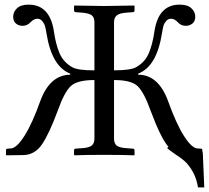

<svg xmlns="http://www.w3.org/2000/svg" viewBox="-20 -671 907 832"><path d="M5.9 0V-19Q5.9 -26.9 13.2 -26.9L27.8 -27.8Q52.7 -29.8 86.4 -83Q120.1 -136.2 154.8 -233.9Q196.8 -346.7 284.2 -347.2V-352.1Q204.1 -382.8 181.2 -527.8Q178.2 -546.9 175 -557.9Q171.9 -568.8 163.3 -579.3Q154.8 -589.8 142.1 -589.8Q127 -589.8 111.8 -574.2Q97.7 -559.1 78.1 -559.1Q61 -559.1 49.1 -569.1Q37.1 -579.1 37.1 -599.1Q37.1 -619.1 53.5 -635Q69.8 -650.9 104 -650.9Q196.8 -650.9 213.9 -533.2Q221.7 -479 237.8 -440.9Q253.9 -402.8 291 -380.9Q314.9 -365.7 389.2 -366.2V-574.2Q389.2 -596.2 377.2 -605Q365.2 -613.8 335 -616.2L309.1 -618.2Q301.3 -618.2 300.8 -626V-645L303.2 -647Q403.3 -645 431.2 -645Q463.4 -645 561 -647L563 -645V-626Q563 -618.2 555.2 -618.2L528.8 -616.2Q499 -614.3 486.6 -604.7Q474.1 -595.2 474.1 -574.2V-366.2Q548.3 -366.2 571.8 -380.9Q608.9 -402.8 625 -440.9Q641.1 -479 648.9 -533.2Q666 -651.4 758.8 -650.9Q793 -650.9 809.6 -635Q826.2 -619.1 826.2 -599.1Q826.2 -579.1 814 -569.1Q801.8 -559.1 785.2 -559.1Q764.2 -559.1 751 -574.2Q735.8 -590.3 721.2 -589.8Q708 -589.8 699.5 -579.3Q690.9 -568.8 688 -557.9Q685.1 -546.9 682.1 -527.8Q659.2 -382.8 579.1 -352.1V-347.2Q666 -347.2 708 -233.9Q743.2 -135.7 776.6 -82.8Q810.1 -29.8 835 -27.8L850.1 -26.9Q856.9 -26.9 856.9 -19V-15.1Q858.9 -11.2 858.9 -5.9L865.2 141.1H837.9Q829.1 82 790 37.1Q777.8 22.9 746.3 2Q714.8 -19 704.1 -29.8L710 -34.7Q677.2 -71.8 632.8 -190.9Q604 -272 575.9 -298.1Q547.9 -324.2 474.1 -324.2V-70.8Q474.1 -48.8 486.1 -39.8Q498 -30.8 528.8 -28.8L555.2 -26.9Q563 -26.9 563 -19V0L561 2Q513.2 0 432.1 0Q352.1 0 303.2 2L300.8 0V-19Q300.8 -26.9 308.1 -26.9L335 -28.8Q365.7 -30.8 377.4 -40.3Q389.2 -49.8 389.2 -70.8V-324.2Q314.9 -324.2 286.9 -298.1Q258.8 -272 230 -190.9Q192.9 -90.8 161.9 -45.4Q130.9 0 81.1 1L5.9 2Z"/></svg>

Font: Linux Libertine Display
Style: Regular
Weight: 400
Designer: Philipp H. Poll
Foundry: Philipp H. Poll
Version: Version 5.0.9